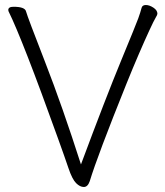

<svg xmlns="http://www.w3.org/2000/svg" viewBox="-20 -730 660 766"><path d="M13 -690Q13 -703 34 -703Q80 -703 84 -684Q90 -662 159.5 -483.5Q229 -305 303 -74Q402 -340 462.5 -486.5Q523 -633 531.5 -656.5Q540 -680 545 -699Q548 -710 562 -710Q576 -710 592 -699.5Q608 -689 608 -675Q608 -671 601 -659.5Q594 -648 575.5 -608Q557 -568 533.5 -513.5Q510 -459 485 -397Q369 -109 338 -7Q330 16 314.5 16Q299 16 283.5 0.5Q268 -15 253 -59.5Q238 -104 212 -176Q69 -574 14 -685Q13 -687 13 -690Z"/></svg>

Font: LXGW WenKai Lite Light
Style: Regular
Weight: 300
Designer: LXGW / Fontworks Inc.
Foundry: LXGW / Fontworks Inc.
Version: Version 1.511; March 25, 2025